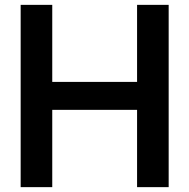

<svg xmlns="http://www.w3.org/2000/svg" viewBox="-20 -770 779 790"><path d="M674 -750V0H544V-318H195V0H65V-750H195V-433H544V-750Z"/></svg>

Font: Oakes Grotesk
Style: Bold
Weight: 600
Designer: Samuel Oakes
Foundry: Samuel Oakes
Version: Version 1.000;PS 001.000;hotconv 1.0.88;makeotf.lib2.5.64775